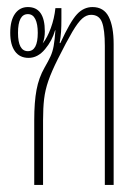

<svg xmlns="http://www.w3.org/2000/svg" viewBox="-20 -524 398 544"><path d="M77 0V-184Q77 -235 83.5 -269.5Q90 -304 106 -332Q117 -351 123 -364Q129 -377 132 -393.5Q135 -410 137 -438H136Q128 -409 107.5 -384.5Q87 -360 61 -360Q36 -360 22.5 -378.5Q9 -397 9 -431Q9 -466 22.5 -485Q36 -504 59 -504Q107 -504 107 -435Q107 -416 101 -401Q114 -417 124 -444.5Q134 -472 137 -501H154V-471Q154 -449 153 -434Q152 -419 149 -402H151Q179 -463 198 -483.5Q217 -504 242 -504Q274 -504 288 -476.5Q302 -449 302 -399V0H277V-394Q277 -440 269 -461Q261 -482 238 -482Q225 -482 213 -471.5Q201 -461 185 -434Q169 -407 144 -357Q126 -321 117 -295Q108 -269 105 -243.5Q102 -218 102 -183V0ZM59 -379Q87 -379 87 -431Q87 -456 80 -470Q73 -484 59 -484Q31 -484 31 -431Q31 -379 59 -379Z"/></svg>

Font: Noto Sans Thai Looped UI Condensed Thin
Style: Regular
Weight: 100
Width: 3
Designer: Cadson Demak Team
Foundry: Cadson Demak Co., Ltd.
Version: Version 1.000; ttfautohint (v1.8.4.7-5d5b)